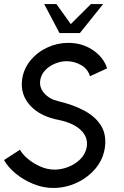

<svg xmlns="http://www.w3.org/2000/svg" viewBox="-43 -919 615 952"><path d="M221 13Q171 13 122 -7Q73 -27 34.5 -58.8Q-4 -90.5 -23 -125.5L56 -176.5Q66.5 -156 93 -133.2Q119.5 -110.5 155 -94.2Q190.5 -78 228 -78Q262 -78 296.2 -91.5Q330.5 -105 355.5 -130Q380.5 -155 387 -189.5Q395 -238 358.2 -273.5Q321.5 -309 249.5 -324Q156 -341.5 106.5 -396Q57 -450.5 66.5 -524Q74 -578 108 -619.2Q142 -660.5 191.8 -683.5Q241.5 -706.5 295 -706.5Q364.5 -706.5 417.8 -670.5Q471 -634.5 488 -580L403 -541Q392.5 -577.5 358.8 -596.5Q325 -615.5 288 -615.5Q259 -615.5 230.8 -604Q202.5 -592.5 182.2 -571.8Q162 -551 157 -524Q150 -486 176.5 -456.5Q203 -427 245 -417.5Q321 -399.5 376 -369.8Q431 -340 458 -296Q485 -252 477.5 -190.5Q469.5 -130 431.2 -84.2Q393 -38.5 337.5 -12.8Q282 13 221 13ZM252 -755 176 -899H236.5L308 -799.5L408 -899H468.5L353 -755Z"/></svg>

Font: Urbanist Medium
Style: Italic
Weight: 500
Italic angle: -8°
Designer: Corey Hu
Foundry: Corey Hu
Version: Version 1.330; ttfautohint (v1.8.4.7-5d5b)